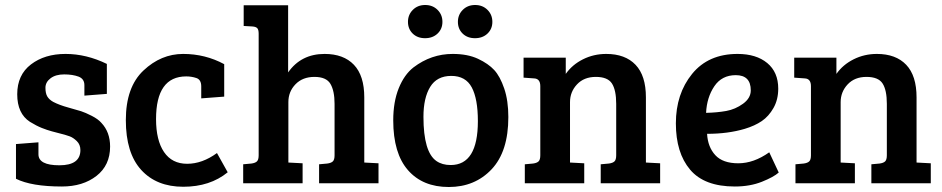

<svg xmlns="http://www.w3.org/2000/svg" viewBox="-20 -734 3774 769"><path d="M295 -427Q271 -436 237 -436Q203 -436 182.5 -420.5Q162 -405 162 -382.5Q162 -360 169.5 -347.5Q177 -335 193 -326Q218 -313 253 -303.5Q288 -294 305 -288.5Q322 -283 347.5 -270Q373 -257 386 -242Q421 -205 421 -147Q421 -72 366.5 -29.5Q312 13 228 13Q106 13 44 -18V-157L134 -164V-116Q134 -72 218 -72Q302 -72 302 -133Q302 -155 287.5 -169Q273 -183 259 -188Q245 -193 225.5 -198Q206 -203 187.5 -208Q169 -213 147.5 -221.5Q126 -230 100 -246Q49 -279 49 -356.5Q49 -434 104 -476Q159 -518 242.5 -518Q326 -518 408 -478V-358L318 -351V-393Q318 -418 295 -427Z M849 -121 892 -44Q821 14 714 14Q607 14 545.5 -53.5Q484 -121 484 -253Q484 -385 554.5 -451.5Q625 -518 713.5 -518Q802 -518 878 -477V-347L786 -340V-388Q786 -415 766.5 -421.5Q747 -428 726 -428Q605 -428 605 -257Q605 -172 637 -125Q669 -78 729.5 -78Q790 -78 849 -121Z M1016 -112V-599Q1016 -615 1010.5 -621Q1005 -627 991 -628L956 -630V-713H1134V-444Q1186 -518 1280 -518Q1356 -518 1397.5 -474.5Q1439 -431 1439 -344V-83L1496 -80V0H1258V-76L1291 -79Q1306 -81 1313 -87.5Q1320 -94 1320 -112V-318Q1320 -370 1303.5 -398Q1287 -426 1239.5 -426Q1192 -426 1163.5 -396.5Q1135 -367 1135 -325V-83L1192 -80V0H954V-76L987 -79Q1002 -81 1009 -87.5Q1016 -94 1016 -112Z M1785 -73Q1894 -73 1894 -249Q1894 -338 1869.5 -384Q1845 -430 1787.5 -430Q1730 -430 1703 -386Q1676 -342 1676 -266Q1676 -125 1728 -89Q1751 -73 1785 -73ZM1555 -252Q1555 -326 1577 -380.5Q1599 -435 1636 -464Q1707 -518 1793 -518Q1853 -518 1894.5 -498.5Q1936 -479 1959.5 -453.5Q1983 -428 1999.5 -379.5Q2016 -331 2016 -265Q2016 -127 1949 -56Q1882 15 1777.5 15Q1673 15 1614 -52.5Q1555 -120 1555 -252ZM1882.5 -581Q1852 -581 1833 -599.5Q1814 -618 1814 -646.5Q1814 -675 1833.5 -694.5Q1853 -714 1883 -714Q1913 -714 1932.5 -694.5Q1952 -675 1952 -646.5Q1952 -618 1932.5 -599.5Q1913 -581 1882.5 -581ZM1682.5 -581Q1652 -581 1633 -599.5Q1614 -618 1614 -646.5Q1614 -675 1633.5 -694.5Q1653 -714 1683 -714Q1713 -714 1732.5 -694.5Q1752 -675 1752 -646.5Q1752 -618 1732.5 -599.5Q1713 -581 1682.5 -581Z M2077 -423V-503H2246V-438Q2272 -475 2315 -496.5Q2358 -518 2408 -518Q2484 -518 2525.5 -474.5Q2567 -431 2567 -344V-83L2624 -80V0H2386V-76L2419 -79Q2434 -81 2441 -87.5Q2448 -94 2448 -112V-318Q2448 -373 2431 -399.5Q2414 -426 2366.5 -426Q2319 -426 2291 -396Q2263 -366 2263 -325V-83L2320 -80V0H2082V-76L2115 -79Q2130 -81 2137 -87.5Q2144 -94 2144 -112V-389Q2144 -419 2119 -420Z M2934 -518Q3009 -518 3053 -481.5Q3097 -445 3097 -379Q3097 -335 3078 -301.5Q3059 -268 3031 -249Q3003 -230 2963 -218Q2896 -198 2812 -198Q2815 -145 2845 -112.5Q2875 -80 2937 -80Q2999 -80 3061 -124L3099 -43Q3079 -25 3031.5 -6Q2984 13 2923 13Q2801 13 2744 -54.5Q2687 -122 2687 -240Q2687 -358 2752 -438Q2817 -518 2934 -518ZM2987 -372Q2987 -433 2927 -433Q2871 -433 2841 -388.5Q2811 -344 2808 -282Q2852 -283 2888.5 -289.5Q2925 -296 2956 -318.5Q2987 -341 2987 -372Z M3161 -423V-503H3330V-438Q3356 -475 3399 -496.5Q3442 -518 3492 -518Q3568 -518 3609.5 -474.5Q3651 -431 3651 -344V-83L3708 -80V0H3470V-76L3503 -79Q3518 -81 3525 -87.5Q3532 -94 3532 -112V-318Q3532 -373 3515 -399.5Q3498 -426 3450.5 -426Q3403 -426 3375 -396Q3347 -366 3347 -325V-83L3404 -80V0H3166V-76L3199 -79Q3214 -81 3221 -87.5Q3228 -94 3228 -112V-389Q3228 -419 3203 -420Z"/></svg>

Font: Bree Serif
Style: Regular
Weight: 400
Designer: Veronika Burian, Jos Scaglione
Foundry: TypeTogether
Version: Version 1.002